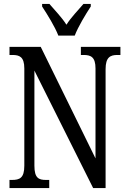

<svg xmlns="http://www.w3.org/2000/svg" viewBox="-20 -951 648 971"><path d="M275 -771H358C375 -816 414 -880 439 -918V-931H402C374 -898 340 -864 316 -826C292 -864 258 -898 230 -931H193V-918C218 -880 258 -816 275 -771ZM28 0H229V-41H213C176 -41 154 -50 154 -113V-594L451 0H514V-601C514 -662 538 -673 574 -673H589V-714H389V-673H403C439 -673 463 -663 463 -605V-150L186 -714H28V-673H43C78 -673 103 -664 103 -605V-113C103 -50 79 -41 40 -41H28Z"/></svg>

Font: Noto Serif Tamil ExtraCondensed
Style: Italic
Weight: 400
Width: 2
Italic angle: -12°
Designer: Indian Type Foundry, Tom Grace, and the Monotype Design Team
Foundry: Monotype Imaging Inc.
Version: Version 2.003